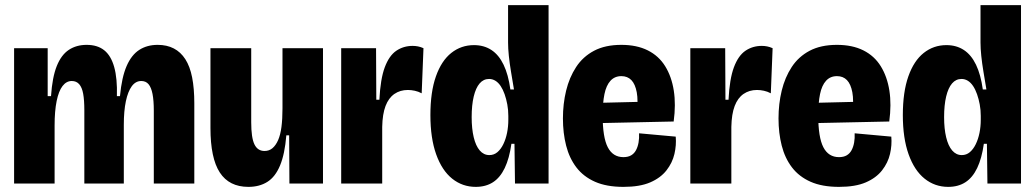

<svg xmlns="http://www.w3.org/2000/svg" viewBox="-20 -716 4038 749"><path d="M35 0V-311V-528H166V-341H179Q184 -415 201.5 -458.5Q219 -502 248.5 -521.5Q278 -541 318 -541Q360 -541 386.5 -520Q413 -499 425.5 -454.5Q438 -410 436 -341H448Q455 -415 474 -458.5Q493 -502 523.5 -521.5Q554 -541 595 -541Q631 -541 658 -527Q685 -513 703 -485Q721 -457 729.5 -414Q738 -371 738 -313V0H580V-284Q580 -324 575 -349.5Q570 -375 559.5 -387.5Q549 -400 531 -400Q509 -400 494 -379.5Q479 -359 471 -321Q463 -283 463 -229V0H309V-286Q309 -325 304.5 -350Q300 -375 289 -387.5Q278 -400 260 -400Q239 -400 224 -380.5Q209 -361 201 -322Q193 -283 193 -226V0Z M949 13Q874 13 837.5 -43Q801 -99 801 -217V-528H960V-239Q960 -179 972.5 -153Q985 -127 1012 -127Q1030 -127 1043 -138Q1056 -149 1065 -169.5Q1074 -190 1078 -221Q1082 -252 1082 -293V-528H1240V-234V0H1109L1108 -188H1097Q1091 -115 1072.5 -70.5Q1054 -26 1023 -6.5Q992 13 949 13Z M1311 0V-284V-528H1447L1448 -327H1460Q1464 -408 1481 -453.5Q1498 -499 1526 -518Q1554 -537 1590 -537Q1600 -537 1610.5 -535Q1621 -533 1632 -528L1625 -352Q1612 -359 1598 -362Q1584 -365 1571 -365Q1541 -365 1518.5 -349.5Q1496 -334 1484 -302.5Q1472 -271 1471 -221V0Z M1836 13Q1784 13 1744 -19Q1704 -51 1681.5 -114Q1659 -177 1659 -267Q1659 -357 1680.5 -418Q1702 -479 1740.5 -509.5Q1779 -540 1829 -540Q1868 -540 1897 -521Q1926 -502 1944.5 -463.5Q1963 -425 1971 -367H1985Q1979 -403 1973.5 -436Q1968 -469 1965 -498Q1962 -527 1962 -550V-696H2120V-230V0H1989L1987 -155H1975Q1967 -98 1949 -60.5Q1931 -23 1903 -5Q1875 13 1836 13ZM1889 -111Q1907 -111 1920.5 -122.5Q1934 -134 1943.5 -153.5Q1953 -173 1958 -197.5Q1963 -222 1963 -249V-264Q1963 -287 1959 -308.5Q1955 -330 1948.5 -348.5Q1942 -367 1933 -380.5Q1924 -394 1912.5 -401Q1901 -408 1888 -408Q1866 -408 1851 -390.5Q1836 -373 1828 -339.5Q1820 -306 1820 -259Q1820 -214 1828 -180.5Q1836 -147 1851.5 -129Q1867 -111 1889 -111Z M2412 13Q2346 13 2301 -7Q2256 -27 2228.5 -63Q2201 -99 2188.5 -148Q2176 -197 2176 -254Q2176 -311 2188.5 -362.5Q2201 -414 2227.5 -454.5Q2254 -495 2297.5 -518Q2341 -541 2404 -541Q2464 -541 2507 -519.5Q2550 -498 2575 -457.5Q2600 -417 2608.5 -362.5Q2617 -308 2608 -242L2281 -235V-314L2487 -319L2464 -273Q2470 -324 2464 -356Q2458 -388 2443 -403.5Q2428 -419 2404 -419Q2378 -419 2361.5 -401Q2345 -383 2338 -349Q2331 -315 2331 -266Q2331 -180 2351 -141.5Q2371 -103 2412 -103Q2430 -103 2442 -110Q2454 -117 2461 -130Q2468 -143 2471 -160Q2474 -177 2473 -196L2616 -183Q2619 -150 2611 -115.5Q2603 -81 2580 -51.5Q2557 -22 2516.5 -4.5Q2476 13 2412 13Z M2673 0V-284V-528H2809L2810 -327H2822Q2826 -408 2843 -453.5Q2860 -499 2888 -518Q2916 -537 2952 -537Q2962 -537 2972.5 -535Q2983 -533 2994 -528L2987 -352Q2974 -359 2960 -362Q2946 -365 2933 -365Q2903 -365 2880.5 -349.5Q2858 -334 2846 -302.5Q2834 -271 2833 -221V0Z M3253 13Q3187 13 3142 -7Q3097 -27 3069.5 -63Q3042 -99 3029.5 -148Q3017 -197 3017 -254Q3017 -311 3029.5 -362.5Q3042 -414 3068.5 -454.5Q3095 -495 3138.5 -518Q3182 -541 3245 -541Q3305 -541 3348 -519.5Q3391 -498 3416 -457.5Q3441 -417 3449.5 -362.5Q3458 -308 3449 -242L3122 -235V-314L3328 -319L3305 -273Q3311 -324 3305 -356Q3299 -388 3284 -403.5Q3269 -419 3245 -419Q3219 -419 3202.5 -401Q3186 -383 3179 -349Q3172 -315 3172 -266Q3172 -180 3192 -141.5Q3212 -103 3253 -103Q3271 -103 3283 -110Q3295 -117 3302 -130Q3309 -143 3312 -160Q3315 -177 3314 -196L3457 -183Q3460 -150 3452 -115.5Q3444 -81 3421 -51.5Q3398 -22 3357.5 -4.5Q3317 13 3253 13Z M3679 13Q3627 13 3587 -19Q3547 -51 3524.5 -114Q3502 -177 3502 -267Q3502 -357 3523.5 -418Q3545 -479 3583.5 -509.5Q3622 -540 3672 -540Q3711 -540 3740 -521Q3769 -502 3787.5 -463.5Q3806 -425 3814 -367H3828Q3822 -403 3816.5 -436Q3811 -469 3808 -498Q3805 -527 3805 -550V-696H3963V-230V0H3832L3830 -155H3818Q3810 -98 3792 -60.5Q3774 -23 3746 -5Q3718 13 3679 13ZM3732 -111Q3750 -111 3763.5 -122.5Q3777 -134 3786.5 -153.5Q3796 -173 3801 -197.5Q3806 -222 3806 -249V-264Q3806 -287 3802 -308.5Q3798 -330 3791.5 -348.5Q3785 -367 3776 -380.5Q3767 -394 3755.5 -401Q3744 -408 3731 -408Q3709 -408 3694 -390.5Q3679 -373 3671 -339.5Q3663 -306 3663 -259Q3663 -214 3671 -180.5Q3679 -147 3694.5 -129Q3710 -111 3732 -111Z"/></svg>

Font: Bricolage Grotesque 72pt SemiCondensed ExtraBold
Style: Regular
Weight: 800
Width: 4
Designer: Mathieu Triay
Foundry: Atelier Triay
Version: Version 1.001;gftools[0.9.33.dev8+g029e19f]